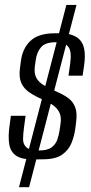

<svg xmlns="http://www.w3.org/2000/svg" viewBox="-20 -699 371 779"><path d="M112.1 -52Q68.8 -52 46.1 -66.9Q23.4 -81.7 17.7 -112.8Q12.1 -143.9 19.1 -191.6L24.1 -229.2H83.8L77.4 -182.2Q73.9 -157.1 73.6 -135.5Q73.2 -113.9 87.1 -101.2Q101 -88.5 138.6 -88.5Q172.7 -88.5 189.5 -101.3Q206.3 -114.1 212.6 -132.7Q218.9 -151.3 221.3 -167.5L225.5 -195.7Q229.5 -220.7 222.6 -238.4Q215.7 -256.1 198.5 -269.7Q181.3 -283.2 152.5 -295.4Q122.5 -308.6 99.6 -323.9Q76.7 -339.2 66.3 -362.7Q56 -386.2 61 -422.5L65 -452.6Q71.5 -501.5 101.7 -531.4Q131.8 -561.3 191.7 -563.8L233.8 -564.4Q289.7 -560.3 310.2 -529.5Q330.6 -498.8 321.3 -434.1L315.2 -392.1H257.9L264.8 -440.9Q271.8 -490.8 257.1 -509.2Q242.4 -527.6 205.8 -527.6Q163.7 -527.6 146.7 -507.6Q129.7 -487.7 125.5 -458.1L121.4 -430.4Q117.7 -401.7 127.2 -383.6Q136.7 -365.6 157.8 -353.2Q179 -340.7 209.5 -327.3Q236.2 -315.8 255.8 -301.9Q275.3 -288.1 284.8 -264.6Q294.2 -241.2 288.5 -200.5L285.6 -178Q281.7 -147.9 270.2 -119.1Q258.7 -90.4 232.2 -71.6Q205.7 -52.7 154 -52.7ZM249.3 -679H290.3L98 60.4H57Z"/></svg>

Font: Alumni Sans Thin
Style: Italic
Weight: 100
Italic angle: -8°
Designer: Robert E. Leuschke
Foundry: Robert E. Leuschke
Version: Version 1.016